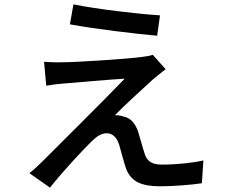

<svg xmlns="http://www.w3.org/2000/svg" viewBox="-20 -814 1040 876"><path d="M315 -794 299 -703C419 -681 596 -660 697 -651L710 -744C612 -750 423 -772 315 -794ZM736 -498 677 -564C667 -560 644 -556 627 -554C549 -544 323 -530 270 -530C237 -529 204 -530 181 -532L191 -423C212 -426 240 -431 272 -433C332 -438 476 -451 549 -455C456 -358 216 -120 171 -75C149 -53 129 -35 114 -24L208 42C270 -36 362 -134 398 -169C421 -192 443 -206 466 -206C491 -206 511 -191 523 -156C531 -130 544 -77 554 -48C577 17 628 36 713 36C764 36 860 29 901 22L908 -82C860 -71 788 -63 718 -63C673 -63 650 -79 640 -113C630 -142 619 -186 610 -214C596 -253 575 -277 541 -283C532 -287 513 -289 504 -288C535 -321 637 -415 677 -451C692 -463 715 -483 736 -498Z"/></svg>

Font: Noto Sans T Chinese Medium
Style: Regular
Weight: 500
Designer: Ryoko NISHIZUKA (kana & ideographs); Paul D. Hunt (Latin, Greek & Cyrillic); Wenlong ZHANG (bopomofo); Sandoll Communica
Foundry: Adobe Systems Incorporated
Version: Version 1.000;PS 1;hotconv 1.0.78;makeotf.lib2.5.61930